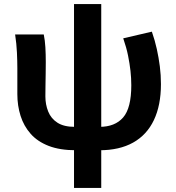

<svg xmlns="http://www.w3.org/2000/svg" viewBox="-20 -731 873 952"><path d="M358 14Q277 14 221.5 -7.5Q166 -29 132 -67.5Q98 -106 82 -156.5Q66 -207 66 -264V-393Q66 -426 64 -470Q62 -514 55 -560H197Q203 -531 205 -496.5Q207 -462 207 -423Q207 -398 206.5 -366.5Q206 -335 205.5 -304.5Q205 -274 205 -253Q205 -213 219 -178Q233 -143 265 -122.5Q297 -102 351 -102ZM473 14V-102Q550 -102 590.5 -148.5Q631 -195 631 -308Q631 -344 627 -379.5Q623 -415 615 -455Q607 -495 591 -541L733 -574Q748 -531 757.5 -488Q767 -445 772.5 -402Q778 -359 778 -314Q778 -209 743 -135.5Q708 -62 640 -24Q572 14 473 14ZM347 201V-711H482V201Z"/></svg>

Font: Noto Sans KR
Style: Bold
Weight: 700
Designer: Ryoko NISHIZUKA  (kana, bopomofo & ideographs); Paul D. Hunt (Latin, Greek & Cyrillic); Sandoll Communications , Soo-you
Foundry: Adobe
Version: Version 2.004-H2;hotconv 1.0.118;makeotfexe 2.5.65603